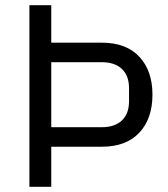

<svg xmlns="http://www.w3.org/2000/svg" viewBox="-20 -718 646 738"><path d="M93 0V-698H177V-554H371Q465 -554 515.5 -500Q566 -446 566 -354Q566 -262 515.5 -208Q465 -154 371 -154H177V0ZM177 -229H371Q421 -229 448.5 -255Q476 -281 476 -329V-379Q476 -427 448.5 -453Q421 -479 371 -479H177Z"/></svg>

Font: IBM Plex Sans Devanagari
Style: Regular
Weight: 400
Designer: Mike Abbink, Paul van der Laan, Pieter van Rosmalen, Erin McLaughlin
Foundry: Bold Monday
Version: Version 1.1